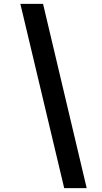

<svg xmlns="http://www.w3.org/2000/svg" viewBox="-20 -760 528 990"><path d="M202 -740 427 210H311L85 -740Z"/></svg>

Font: Georama Extra Expanded SemiBold
Style: Italic
Weight: 600
Width: 8
Italic angle: -9°
Designer: Jean-Baptiste Levee
Foundry: Production Type
Version: Version 1.000